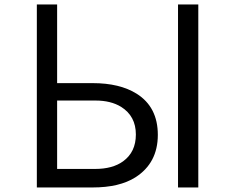

<svg xmlns="http://www.w3.org/2000/svg" viewBox="-20 -805 1040 850"><path d="M143.1 -785.2H232.9V-437H390.1Q510.3 -437 585 -390.1Q678.7 -331.1 678.7 -208Q678.7 -83.5 579.6 -20Q508.8 24.9 390.1 24.9H143.1ZM232.9 -359.9V-57.1H400.9Q478.5 -57.1 524.9 -90.8Q581.5 -131.8 581.5 -209.5Q581.5 -291 516.1 -332Q470.7 -359.9 402.8 -359.9ZM768.1 -785.2H857.9V24.9H768.1Z"/></svg>

Font: FORM UDPGothic
Style: Regular
Weight: 400
Foundry: Pronama LLC
Version: Version 1.05101